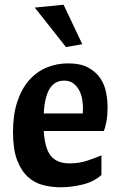

<svg xmlns="http://www.w3.org/2000/svg" viewBox="-20 -780 506 812"><path d="M165 -226Q170 -150 196 -119.5Q222 -89 275 -89Q315 -89 350.5 -101Q386 -113 409 -123V-40Q377 -11 329 0.5Q281 12 236 12Q199 12 163 3Q127 -6 98.5 -31.5Q70 -57 52.5 -102.5Q35 -148 35 -222Q35 -295 53 -349.5Q71 -404 102.5 -440Q134 -476 176.5 -494Q219 -512 269 -512Q320 -512 352.5 -494.5Q385 -477 403.5 -450Q422 -423 428.5 -390Q435 -357 435 -326Q435 -294 430.5 -268Q426 -242 419 -226ZM251 -439Q212 -439 190.5 -405.5Q169 -372 165 -300H330Q330 -304 330.5 -310Q331 -316 331 -321Q331 -337 328 -357.5Q325 -378 316 -396Q307 -414 291.5 -426.5Q276 -439 251 -439ZM249 -760 328 -593 259 -581 127 -748Z"/></svg>

Font: Cantora One
Style: Regular
Weight: 400
Designer: Pablo Impallari, Rodrigo Fuenzalida
Foundry: Pablo Impallari
Version: Version 1.002; ttfautohint (v0.8) -G 200 -r 50